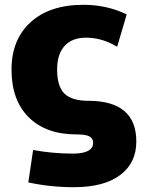

<svg xmlns="http://www.w3.org/2000/svg" viewBox="-20 -550 601 800"><path d="M348 -130Q548 -130 548 40Q548 129 480.5 179.5Q413 230 288 230Q189 230 98 210L118 75Q200 90 283 90Q368 90 368 45Q368 27 353 18.5Q338 10 298 10Q172 10 100 -61Q28 -132 28 -260Q28 -385 107.5 -457.5Q187 -530 328 -530Q425 -530 508 -490L468 -355Q406 -393 338 -393Q281 -393 249.5 -359Q218 -325 218 -260Q218 -190 248.5 -160Q279 -130 348 -130Z"/></svg>

Font: M PLUS 1p Black
Style: Regular
Weight: 900
Version: Version 1.061